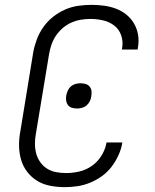

<svg xmlns="http://www.w3.org/2000/svg" viewBox="-20 -763 640 791"><path d="M247 8Q217 8 187.5 2.5Q158 -3 134 -17.5Q110 -32 92.5 -54.5Q75 -77 67 -104.5Q59 -132 58.5 -162Q58 -192 64 -223L117 -548Q122 -575 132 -601.5Q142 -628 159 -652Q176 -676 199 -694Q222 -712 248 -723.5Q274 -735 302 -739Q330 -743 357 -743Q383 -743 409 -739.5Q435 -736 458.5 -727Q482 -718 501 -702.5Q520 -687 532.5 -665.5Q545 -644 549 -618.5Q553 -593 548 -566L547 -559H482L483 -564Q488 -591 479.5 -616.5Q471 -642 451 -657.5Q431 -673 405 -679Q379 -685 352 -685Q332 -685 312 -681.5Q292 -678 273 -669.5Q254 -661 237.5 -646.5Q221 -632 209.5 -614.5Q198 -597 191.5 -577.5Q185 -558 182 -539L128 -213Q124 -192 124 -171Q124 -150 129 -131Q134 -112 145.5 -95.5Q157 -79 173.5 -68.5Q190 -58 210.5 -54Q231 -50 252 -50Q279 -50 307 -56.5Q335 -63 359 -80Q383 -97 398.5 -122.5Q414 -148 419 -176H484Q480 -150 468.5 -124.5Q457 -99 440 -76.5Q423 -54 400 -37.5Q377 -21 351.5 -10.5Q326 0 299.5 4Q273 8 247 8ZM298 -316Q287 -316 276.5 -319Q266 -322 260 -330Q254 -338 252.5 -348.5Q251 -359 253 -370Q255 -380 259.5 -390Q264 -400 272 -407Q280 -414 290.5 -417Q301 -420 311 -420Q322 -420 332.5 -417Q343 -414 349.5 -406Q356 -398 357 -387.5Q358 -377 356 -366Q355 -356 350 -346Q345 -336 337 -329Q329 -322 318.5 -319Q308 -316 298 -316Z"/></svg>

Font: Iosevka Aile Light Oblique
Style: Regular
Weight: 300
Italic angle: -9°
Designer: Belleve Invis
Foundry: Belleve Invis
Version: Version 31.1.0; ttfautohint (v1.8.4)